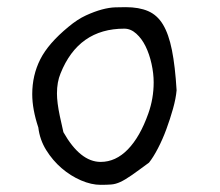

<svg xmlns="http://www.w3.org/2000/svg" viewBox="-20 -537 613 536"><path d="M473 -285Q471 -262 463 -233.5Q455 -205 444.5 -176.5Q434 -148 421 -123Q408 -98 396 -83Q365 -60 347 -47.5Q329 -35 316 -29Q303 -23 291 -22Q279 -21 261 -21Q235 -21 206 -33.5Q177 -46 152 -67.5Q127 -89 109 -118Q91 -147 87 -181Q70 -232 70 -274Q70 -327 92.5 -371.5Q115 -416 171 -462Q196 -483 220 -494Q244 -505 264.5 -510.5Q285 -516 302 -516.5Q319 -517 331 -517Q368 -517 393.5 -506Q419 -495 435 -468.5Q451 -442 460 -397Q469 -352 473 -285ZM394 -220Q409 -262 409 -307Q409 -332 403 -359Q397 -386 386.5 -407.5Q376 -429 360.5 -443Q345 -457 327 -457Q199 -457 149 -332Q139 -308 139 -276Q139 -251 147 -213L157 -168Q204 -85 261 -85Q303 -85 337 -120Q371 -155 394 -220Z"/></svg>

Font: Gaegu
Style: Regular
Weight: 400
Designer: JIKJI
Foundry: JIKJI
Version: Version 1.00